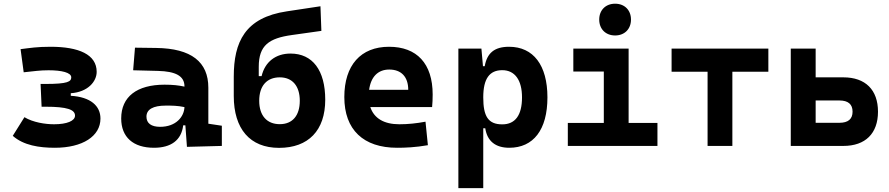

<svg xmlns="http://www.w3.org/2000/svg" viewBox="-20 -776 4728 1021"><path d="M271.5 9.8C419.4 9.8 514.2 -51.8 514.2 -145.5C514.2 -212.9 461.9 -260.3 356.4 -266.6V-280.3C446.8 -286.1 494.1 -342.3 494.1 -394C494.1 -486.3 398.9 -527.3 249 -527.3C177.2 -527.3 140.1 -521 89.4 -514.6L106 -391.6C163.6 -397.5 192.4 -402.3 238.3 -402.3C308.1 -402.3 358.9 -390.1 358.9 -364.7C358.9 -342.3 340.8 -329.6 223.1 -329.6H195.8L201.2 -208.5H221.7C337.9 -208.5 378.9 -192.9 378.9 -161.1C378.9 -133.3 336.4 -115.2 267.6 -115.2C220.7 -115.2 155.8 -125 109.9 -152.8L47.9 -53.7C105 -2.9 189 9.8 271.5 9.8Z M974.1 4.9 1159.7 0V-107.4L1087.9 -118.2V-309.6C1087.9 -446.3 998 -518.6 810.5 -521L697.8 -522.5L688 -402.3L820.3 -398.9C913.6 -396.5 960.9 -372.1 960.9 -316.9V-315.4C929.7 -322.3 897.9 -325.7 855 -325.7C708 -325.7 624.5 -261.7 624.5 -146C624.5 -46.4 688.5 9.8 798.8 9.8C888.7 9.8 944.8 -29.8 954.1 -109.4H965.8ZM960.9 -206.5C959 -154.8 915.5 -101.6 831.5 -101.6C784.2 -101.6 758.8 -120.6 758.8 -155.8C758.8 -194.3 794.4 -214.4 861.3 -214.4C895.5 -214.4 923.3 -214.4 960.9 -206.5Z M1463.9 10.3C1620.1 10.3 1709.5 -82.5 1709.5 -245.6C1709.5 -402.3 1642.1 -491.2 1524.9 -491.2C1446.8 -491.2 1389.2 -447.8 1371.1 -371.1H1356V-420.9C1356 -535.2 1410.6 -572.8 1532.7 -589.8L1689 -611.8L1684.1 -742.7L1505.9 -715.8C1282.2 -682.6 1223.1 -552.2 1223.1 -368.2V-265.6C1223.1 -90.8 1309.1 10.3 1463.9 10.3ZM1467.8 -115.7C1399.4 -115.7 1358.4 -161.1 1358.4 -240.2C1358.4 -319.3 1398.9 -364.7 1467.8 -364.7C1534.7 -364.7 1574.2 -318.8 1574.2 -240.2C1574.2 -161.1 1535.2 -115.7 1467.8 -115.7Z M2091.8 9.8C2133.8 9.8 2189 7.8 2255.4 -3.9L2242.7 -128.9C2195.3 -120.1 2150.4 -115.2 2103.5 -115.2C2022.5 -115.2 1969.2 -146.5 1949.2 -206.5H2277.8C2279.8 -227.5 2280.8 -249 2280.8 -273.4C2280.8 -438.5 2196.3 -527.3 2048.8 -527.3C1897.9 -527.3 1811 -428.7 1811 -259.8C1811 -85.9 1912.6 9.8 2091.8 9.8ZM1942.9 -298.3C1952.1 -367.7 1990.2 -406.2 2049.8 -406.2C2113.3 -406.2 2150.9 -368.2 2150.9 -298.3Z M2417.5 224.6H2549.8V-93.8H2560.5C2570.8 -24.9 2615.7 9.8 2688 9.8C2816.4 9.8 2891.1 -85.4 2891.1 -258.3C2891.1 -429.2 2816.4 -527.3 2687 -527.3C2608.4 -527.3 2569.8 -493.2 2557.6 -423.8H2548.3L2540 -517.6H2417.5ZM2549.8 -258.3C2549.8 -358.4 2583.5 -402.8 2650.9 -402.8C2717.8 -402.8 2755.9 -350.1 2755.9 -258.3C2755.9 -163.1 2719.7 -114.7 2650.9 -114.7C2575.7 -114.7 2549.8 -157.7 2549.8 -258.3Z M2999.5 0H3476.1V-122.1H3322.8V-517.6H3028.8V-395.5H3190.9V-122.1H2999.5ZM3251 -587.4C3301.3 -587.4 3335.4 -621.6 3335.4 -671.9C3335.4 -722.2 3301.3 -756.3 3251 -756.3C3200.7 -756.3 3166.5 -722.2 3166.5 -671.9C3166.5 -621.6 3200.7 -587.4 3251 -587.4Z M3742.7 0H3874.5V-394.5H4065.9V-517.6H3551.3V-394.5H3742.7Z M4185.1 0H4464.8C4582 0 4648.9 -66.4 4648.9 -182.1C4648.9 -298.3 4582 -364.7 4464.8 -364.7H4317.4V-517.6H4185.1ZM4317.4 -123V-241.7H4443.8C4490.2 -241.7 4513.7 -221.7 4513.7 -182.1C4513.7 -143.1 4490.2 -123 4443.8 -123Z"/></svg>

Font: Cascadia Code
Style: Bold
Weight: 700
Monospace: yes
Designer: Aaron Bell
Foundry: Saja Typeworks
Version: Version 2404.023